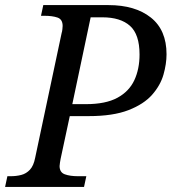

<svg xmlns="http://www.w3.org/2000/svg" viewBox="-40 -734 680 754"><path d="M-20 0 -11 -42H2Q24 -42 43.5 -47Q63 -52 77.5 -67.5Q92 -83 98 -114L202 -604Q204 -610 205 -619Q206 -628 206 -632Q206 -658 186 -665Q166 -672 134 -672H121L130 -714H386Q491 -714 552.5 -665Q614 -616 614 -521Q614 -483 602 -441Q590 -399 557.5 -362Q525 -325 464.5 -301.5Q404 -278 308 -278H234L198 -110Q197 -104 195.5 -95.5Q194 -87 194 -82Q194 -57 214.5 -49.5Q235 -42 266 -42H299L290 0ZM297 -325Q375 -325 421 -350Q467 -375 487.5 -419Q508 -463 508 -520Q508 -599 470.5 -632.5Q433 -666 362 -666H316L244 -325Z"/></svg>

Font: Noto Serif
Style: Italic
Weight: 400
Italic angle: -12°
Designer: Monotype Design Team
Foundry: Monotype Imaging Inc.
Version: Version 2.013